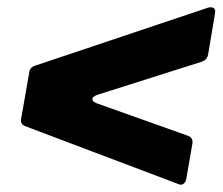

<svg xmlns="http://www.w3.org/2000/svg" viewBox="-20 -611 610 526"><path d="M550 -590Q553 -591 557 -591Q572 -591 569 -574L550 -461Q547 -447 533 -442L246 -351Q233 -346 233 -339Q233 -333 245 -328L495 -239Q510 -233 507 -217L490 -119Q488 -111 482 -107Q476 -103 468 -107L50 -265Q35 -270 38 -286L60 -412Q61 -426 76 -431Z"/></svg>

Font: Open Sauce Two ExtraBold Italic
Style: Regular
Weight: 800
Italic angle: -10°
Designer: Alfredo Marco Pradil
Foundry: Creative Sauce Fz LLC
Version: Version 1.477